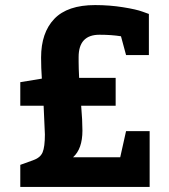

<svg xmlns="http://www.w3.org/2000/svg" viewBox="-20 -737 665 757"><path d="M60 0V-87L110 -105Q139 -115 148 -136.5Q157 -158 157 -207Q157 -217 152 -320H60V-413L145 -427Q142 -469 142 -510Q142 -608 194 -662.5Q246 -717 355 -717Q412 -717 465 -708.5Q518 -700 542 -691L567 -682V-520H477L457 -594Q420 -600 372 -600Q290 -600 290 -512V-493Q290 -470 292 -430H436V-320H300Q305 -262 305 -222Q305 -150 268 -117H454L477 -220H570V0Z"/></svg>

Font: BitterBold
Style: Bold
Weight: 700
Designer: Sol Matas
Foundry: Sol Matas
Version: Version 001.001